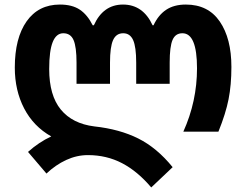

<svg xmlns="http://www.w3.org/2000/svg" viewBox="-20 -578 1082 843"><path d="M366 103Q317 103 270.5 124.5Q224 146 184 184L103 89Q151 46 205 21Q127 -23 86 -102Q45 -181 45 -281Q45 -411 97 -484.5Q149 -558 243 -558Q297 -558 330.5 -535.5Q364 -513 387 -467H392Q433 -558 520 -558Q608 -558 650 -467H654Q675 -512 709.5 -535Q744 -558 796 -558Q894 -558 945 -483.5Q996 -409 996 -284Q996 -205 983.5 -142Q971 -79 939 0H785Q845 -133 845 -278Q845 -432 781 -432Q750 -432 737.5 -402.5Q725 -373 725 -303V-210H578V-303Q578 -372 564.5 -402Q551 -432 521 -432Q490 -432 476.5 -402Q463 -372 463 -303V-210H316V-303Q316 -372 303 -402Q290 -432 258 -432Q227 -432 211.5 -393.5Q196 -355 196 -275Q196 -159 247 -97Q298 -35 394 -23Q505 -11 587 30Q669 71 738 156L644 245Q584 174 516 138.5Q448 103 366 103Z"/></svg>

Font: Noto Sans Georgian Bold Narrow
Style: Regular
Weight: 700
Width: 4
Designer: Monotype Design team
Foundry: Monotype Imaging Inc.
Version: Version 1.000